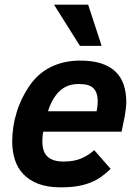

<svg xmlns="http://www.w3.org/2000/svg" viewBox="-20 -786 587 821"><path d="M165 -223.1Q162.6 -211.9 161.9 -200.9Q161.1 -189.9 161.1 -181.2Q161.1 -135.7 184.1 -115.5Q207 -95.2 251 -95.2Q295.4 -95.2 326.2 -107.9Q356.9 -120.6 382.8 -144L453.1 -64Q434.1 -45.4 413.8 -30.8Q393.6 -16.1 368.4 -5.9Q343.3 4.4 312 9.8Q280.8 15.1 240.2 15.1Q183.6 15.1 144 0Q104.5 -15.1 79.6 -41.5Q54.7 -67.9 43.5 -103.5Q32.2 -139.2 32.2 -180.2Q32.2 -245.1 51.8 -307.6Q71.3 -370.1 110.8 -425.8Q127 -448.2 148.2 -466.8Q169.4 -485.4 196 -498.8Q222.7 -512.2 254.4 -519.5Q286.1 -526.9 323.2 -526.9Q374.5 -526.9 411.6 -515.1Q448.7 -503.4 472.9 -480.7Q497.1 -458 508.5 -424.8Q520 -391.6 520 -349.1Q520 -338.4 518.1 -321Q516.1 -303.7 513.2 -288.1L500 -223.1ZM393.1 -310.1Q395.5 -322.3 396.7 -332.3Q397.9 -342.3 397.9 -352.1Q397.9 -389.6 380.1 -408.2Q362.3 -426.8 317.9 -426.8Q284.2 -426.8 261 -415Q237.8 -403.3 221.2 -381.8Q210 -367.7 200.4 -348.6Q190.9 -329.6 185.1 -310.1ZM321.8 -589.8 210.9 -766.1H356.9L414.6 -589.8Z"/></svg>

Font: Lorenzo Sans
Style: Bold Italic
Weight: 700
Italic angle: -12°
Foundry: Intel Corporation
Version: Version 1.00; ttfautohint (v1.5)